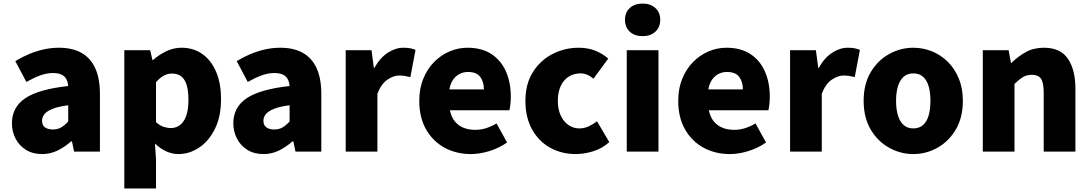

<svg xmlns="http://www.w3.org/2000/svg" viewBox="-20 -851 6124 1078"><path d="M216 14Q164 14 126 -9.5Q88 -33 67.5 -72.5Q47 -112 47 -159Q47 -249 122 -299.5Q197 -350 363 -368Q361 -391 352 -407.5Q343 -424 324.5 -432.5Q306 -441 277 -441Q243 -441 207 -428Q171 -415 128 -391L66 -508Q104 -531 143.5 -547.5Q183 -564 225 -573.5Q267 -583 311 -583Q385 -583 436 -555Q487 -527 514 -469.5Q541 -412 541 -323V0H396L384 -57H379Q344 -26 303.5 -6Q263 14 216 14ZM277 -124Q304 -124 324 -136Q344 -148 363 -169V-260Q308 -253 275.5 -240Q243 -227 229.5 -210Q216 -193 216 -173Q216 -148 232.5 -136Q249 -124 277 -124Z M678 207V-569H823L836 -514H839Q873 -544 914 -563.5Q955 -583 999 -583Q1067 -583 1117 -547Q1167 -511 1194 -446.5Q1221 -382 1221 -294Q1221 -196 1186.5 -127Q1152 -58 1097.5 -22Q1043 14 982 14Q946 14 912.5 -1.5Q879 -17 850 -45L856 44V207ZM940 -132Q967 -132 989.5 -148Q1012 -164 1025 -199Q1038 -234 1038 -291Q1038 -341 1028 -373.5Q1018 -406 998 -422Q978 -438 946 -438Q921 -438 900 -426.5Q879 -415 856 -390V-165Q877 -146 898.5 -139Q920 -132 940 -132Z M1459 14Q1407 14 1369 -9.5Q1331 -33 1310.5 -72.5Q1290 -112 1290 -159Q1290 -249 1365 -299.5Q1440 -350 1606 -368Q1604 -391 1595 -407.5Q1586 -424 1567.5 -432.5Q1549 -441 1520 -441Q1486 -441 1450 -428Q1414 -415 1371 -391L1309 -508Q1347 -531 1386.5 -547.5Q1426 -564 1468 -573.5Q1510 -583 1554 -583Q1628 -583 1679 -555Q1730 -527 1757 -469.5Q1784 -412 1784 -323V0H1639L1627 -57H1622Q1587 -26 1546.5 -6Q1506 14 1459 14ZM1520 -124Q1547 -124 1567 -136Q1587 -148 1606 -169V-260Q1551 -253 1518.5 -240Q1486 -227 1472.5 -210Q1459 -193 1459 -173Q1459 -148 1475.5 -136Q1492 -124 1520 -124Z M1921 0V-569H2066L2079 -470H2082Q2114 -527 2157.5 -555Q2201 -583 2244 -583Q2270 -583 2285.5 -579.5Q2301 -576 2313 -571L2284 -418Q2268 -422 2254 -424.5Q2240 -427 2221 -427Q2190 -427 2155.5 -404Q2121 -381 2099 -325V0Z M2624 14Q2542 14 2476.5 -21.5Q2411 -57 2372.5 -124Q2334 -191 2334 -285Q2334 -354 2356.5 -409Q2379 -464 2417.5 -503Q2456 -542 2504.5 -562.5Q2553 -583 2604 -583Q2686 -583 2740 -547Q2794 -511 2821 -449Q2848 -387 2848 -309Q2848 -285 2845.5 -264Q2843 -243 2840 -232H2506Q2514 -193 2534 -169Q2554 -145 2583 -133.5Q2612 -122 2648 -122Q2679 -122 2708 -131Q2737 -140 2768 -158L2827 -51Q2783 -20 2728.5 -3Q2674 14 2624 14ZM2503 -349H2697Q2697 -391 2676.5 -419Q2656 -447 2607 -447Q2583 -447 2561.5 -436.5Q2540 -426 2524.5 -404.5Q2509 -383 2503 -349Z M3213 14Q3133 14 3069 -21.5Q3005 -57 2967.5 -124Q2930 -191 2930 -285Q2930 -379 2971.5 -445.5Q3013 -512 3081.5 -547.5Q3150 -583 3229 -583Q3281 -583 3322 -566.5Q3363 -550 3395 -522L3312 -409Q3293 -425 3275.5 -432Q3258 -439 3240 -439Q3201 -439 3172 -420Q3143 -401 3127.5 -366.5Q3112 -332 3112 -285Q3112 -238 3128 -203Q3144 -168 3171.5 -149Q3199 -130 3233 -130Q3260 -130 3285 -141.5Q3310 -153 3332 -170L3401 -53Q3359 -16 3308.5 -1Q3258 14 3213 14Z M3499 0V-569H3677V0ZM3588 -648Q3543 -648 3516 -673Q3489 -698 3489 -740Q3489 -781 3516 -806Q3543 -831 3588 -831Q3632 -831 3659.5 -806Q3687 -781 3687 -740Q3687 -698 3659.5 -673Q3632 -648 3588 -648Z M4078 14Q3996 14 3930.5 -21.5Q3865 -57 3826.5 -124Q3788 -191 3788 -285Q3788 -354 3810.5 -409Q3833 -464 3871.5 -503Q3910 -542 3958.5 -562.5Q4007 -583 4058 -583Q4140 -583 4194 -547Q4248 -511 4275 -449Q4302 -387 4302 -309Q4302 -285 4299.5 -264Q4297 -243 4294 -232H3960Q3968 -193 3988 -169Q4008 -145 4037 -133.5Q4066 -122 4102 -122Q4133 -122 4162 -131Q4191 -140 4222 -158L4281 -51Q4237 -20 4182.5 -3Q4128 14 4078 14ZM3957 -349H4151Q4151 -391 4130.5 -419Q4110 -447 4061 -447Q4037 -447 4015.5 -436.5Q3994 -426 3978.5 -404.5Q3963 -383 3957 -349Z M4416 0V-569H4561L4574 -470H4577Q4609 -527 4652.5 -555Q4696 -583 4739 -583Q4765 -583 4780.5 -579.5Q4796 -576 4808 -571L4779 -418Q4763 -422 4749 -424.5Q4735 -427 4716 -427Q4685 -427 4650.5 -404Q4616 -381 4594 -325V0Z M5108 14Q5036 14 4972 -21.5Q4908 -57 4868.5 -124Q4829 -191 4829 -285Q4829 -379 4868.5 -445.5Q4908 -512 4972 -547.5Q5036 -583 5108 -583Q5162 -583 5212 -563Q5262 -543 5301 -504.5Q5340 -466 5363 -411Q5386 -356 5386 -285Q5386 -191 5346.5 -124Q5307 -57 5243.5 -21.5Q5180 14 5108 14ZM5108 -130Q5141 -130 5162.5 -149Q5184 -168 5194 -203Q5204 -238 5204 -285Q5204 -332 5194 -366.5Q5184 -401 5162.5 -420Q5141 -439 5108 -439Q5075 -439 5053.5 -420Q5032 -401 5021.5 -366.5Q5011 -332 5011 -285Q5011 -238 5021.5 -203Q5032 -168 5053.5 -149Q5075 -130 5108 -130Z M5498 0V-569H5643L5656 -498H5659Q5694 -533 5738.5 -558Q5783 -583 5841 -583Q5934 -583 5976 -521Q6018 -459 6018 -352V0H5840V-330Q5840 -389 5824 -410Q5808 -431 5774 -431Q5744 -431 5723 -418Q5702 -405 5676 -380V0Z"/></svg>

Font: Noto Sans TC Thin Black
Style: Regular
Weight: 900
Version: Version 2.004-H2;hotconv 1.0.118;makeotfexe 2.5.65603